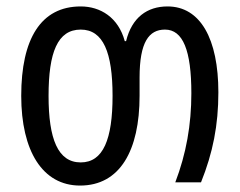

<svg xmlns="http://www.w3.org/2000/svg" viewBox="-20 -567 745 597"><path d="M229 10C353 10 414 -99 414 -269V-326C414 -436 443 -475 493 -475C549 -475 575 -410 575 -277C575 -179 559 -89 525 0H605C642 -92 659 -178 659 -280C659 -446 603 -547 501 -547C438 -547 390 -513 372 -439H368C348 -513 292 -547 231 -547C107 -547 46 -446 46 -269C46 -98 112 10 229 10ZM231 -62C160 -62 131 -135 131 -269C131 -404 159 -475 231 -475C301 -475 330 -404 330 -269C330 -134 301 -62 231 -62Z"/></svg>

Font: Noto Sans Georgian Condensed
Style: Regular
Weight: 400
Width: 3
Designer: Monotype Design Team, Akaki Razmadze
Foundry: Google LLC
Version: Version 2.005